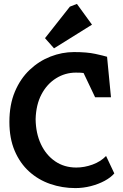

<svg xmlns="http://www.w3.org/2000/svg" viewBox="-20 -957 627 981"><path d="M365 4Q298 4 237 -17Q176 -38 129 -80.5Q82 -123 55 -186.5Q28 -250 28 -334Q28 -422 56 -488.5Q84 -555 131.5 -600Q179 -645 238 -668Q297 -691 358 -691Q425 -691 468 -681.5Q511 -672 527 -667L547 -460H466L407 -584Q400 -585 392 -585.5Q384 -586 368 -586Q313 -586 266.5 -557Q220 -528 192 -475Q164 -422 162 -348Q163 -276 189 -220.5Q215 -165 261.5 -133Q308 -101 370 -101Q411 -101 452.5 -116Q494 -131 522 -160L564 -71Q546 -50 514.5 -33Q483 -16 444 -6Q405 4 365 4ZM256 -710 210 -762 337 -923 373 -937 450 -831Z"/></svg>

Font: Kreon Light
Style: Bold
Weight: 700
Version: Version 2.002